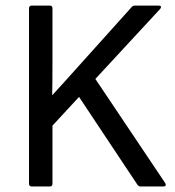

<svg xmlns="http://www.w3.org/2000/svg" viewBox="-20 -675 635 695"><path d="M95.2 0Q85 0 85 -9.8V-645Q85 -654.8 95.2 -654.8H160.2Q169.9 -654.8 169.9 -645V-452.1Q169.9 -371.1 168.9 -331.1H169.9Q185.1 -348.1 216.1 -381.8Q247.1 -415.5 262.2 -433.1L457 -649.9Q460.9 -654.8 469.2 -654.8H554.2Q560.5 -654.8 562.3 -651.6Q564 -648.4 560.1 -643.1L325.2 -389.2L578.1 -12.2Q581.1 -6.8 579.3 -3.4Q577.6 0 571.8 0H488.8Q481.9 0 477.1 -6.8L266.1 -324.2L169.9 -220.2V-9.8Q169.9 0 160.2 0Z"/></svg>

Font: Sofia Sans
Style: Regular
Weight: 400
Designer: Botio Nikoltchev, Ani Petrova
Foundry: lettersoup
Version: Version 4.100